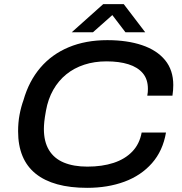

<svg xmlns="http://www.w3.org/2000/svg" viewBox="-20 -891 877 923"><path d="M399 12Q236 12 151.5 -56Q67 -124 67 -260Q67 -302 74 -339.5Q81 -377 93 -410Q119 -501 174 -565.5Q229 -630 310.5 -664Q392 -698 496 -698Q591 -698 662.5 -674Q734 -650 773.5 -602Q813 -554 813 -482Q813 -470 812 -457Q811 -444 809 -431H688Q690 -440 690.5 -448.5Q691 -457 691 -464Q691 -510 666.5 -539Q642 -568 597.5 -582Q553 -596 492 -596Q434 -596 385 -580Q336 -564 298.5 -533.5Q261 -503 236 -459Q211 -415 201 -359Q198 -342 196 -329.5Q194 -317 193 -306.5Q192 -296 191.5 -287.5Q191 -279 191 -271Q191 -210 215.5 -169.5Q240 -129 287 -109.5Q334 -90 400 -90Q471 -90 526 -108Q581 -126 616 -162.5Q651 -199 661 -254H778Q763 -166 710.5 -106.5Q658 -47 578 -17.5Q498 12 399 12ZM325 -736 476 -871H575L678 -736H583L499 -846H551L427 -736Z"/></svg>

Font: Archivo SemiExpanded Medium
Style: Italic
Weight: 500
Width: 6
Italic angle: -10°
Designer: Hector Gatti
Foundry: Omnibus-Type
Version: Version 2.001